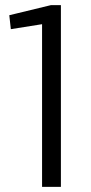

<svg xmlns="http://www.w3.org/2000/svg" viewBox="-20 -724 351 744"><path d="M216 0H143V-673L173 -635L22 -611L16 -665L177 -704H216Z"/></svg>

Font: Pathway Extreme SemiCondensed Light
Style: Regular
Weight: 300
Width: 4
Version: Version 1.001;gftools[0.9.26]